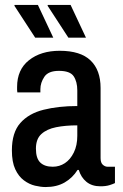

<svg xmlns="http://www.w3.org/2000/svg" viewBox="-20 -743 496 775"><path d="M164 12Q145 12 121.5 6.5Q98 1 76.5 -15Q55 -31 41.5 -60Q28 -89 28 -136Q28 -208 62 -246.5Q96 -285 156 -300Q216 -315 292 -315V-378Q292 -413 277.5 -435Q263 -457 218 -457Q175 -457 159 -433Q143 -409 143 -383V-370H50Q49 -375 49 -380Q49 -385 49 -392Q49 -462 97 -500Q145 -538 221 -538Q305 -538 345.5 -499Q386 -460 386 -388V-105Q386 -86 395 -78Q404 -70 414 -70H444V-4Q436 0 421.5 4.5Q407 9 385 9Q351 9 329 -9Q307 -27 298 -57H293Q273 -25 241 -6.5Q209 12 164 12ZM193 -70Q220 -70 242 -84.5Q264 -99 278 -127.5Q292 -156 292 -195V-237Q244 -237 206.5 -229.5Q169 -222 147 -202Q125 -182 125 -143Q125 -104 142.5 -87Q160 -70 193 -70ZM256 -591 172 -720 173 -723H265L327 -591ZM122 -591 38 -720 39 -723H133L195 -591Z"/></svg>

Font: Archivo Narrow Medium
Style: Regular
Weight: 500
Designer: Hector Gatti
Foundry: Omnibus-Type
Version: Version 3.002